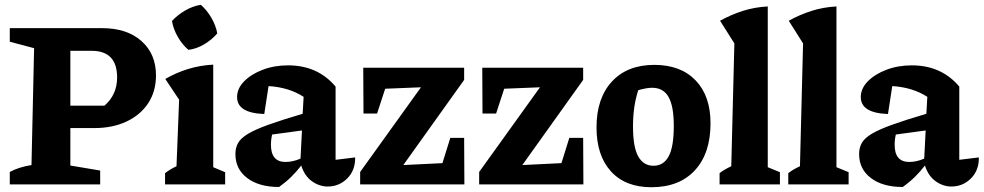

<svg xmlns="http://www.w3.org/2000/svg" viewBox="-20 -773 4124 805"><path d="M408 -655Q512 -655 573 -601Q634 -547 634 -457Q634 -390 601.5 -340.5Q569 -291 510.5 -263.5Q452 -236 375 -236H275V-79L400 -58V0H21V-52Q57 -72 112 -81L123 -571L21 -598V-655ZM364 -560H275V-330H418Q471 -376 471 -448Q471 -560 364 -560Z M672 0V-47Q694 -64 720 -76L731 -355L673 -442Q718 -468 768 -483.5Q818 -499 874 -502V-72L924 -51V0ZM822 -753Q848 -730 866.5 -698Q885 -666 891 -633Q869 -607 836.5 -587.5Q804 -568 770 -564Q745 -585 726 -617.5Q707 -650 701 -685Q724 -710 755.5 -728.5Q787 -747 822 -753Z M1150 11Q1066 11 1016.5 -26.5Q967 -64 967 -127Q967 -154 978.5 -174Q990 -194 1020 -212Q1050 -230 1105.5 -250Q1161 -270 1249 -296L1253 -367Q1191 -407 1106 -412L1088 -295Q974 -299 974 -366Q974 -402 1003.5 -432Q1033 -462 1081.5 -480.5Q1130 -499 1188 -499Q1312 -499 1387 -410V-103L1469 -113Q1470 -59 1436 -25Q1402 9 1354 9Q1319 9 1288 -13Q1257 -35 1243 -79Q1223 -53 1200.5 -31Q1178 -9 1150 11ZM1116 -166Q1116 -94 1177 -94Q1208 -94 1240 -108L1246 -226L1121 -209Q1116 -188 1116 -166Z M1490 0V-52L1745 -407L1595 -401L1561 -297H1504L1503 -489H1926V-438L1671 -81L1835 -89L1868 -195H1926L1927 0Z M1989 0V-52L2244 -407L2094 -401L2060 -297H2003L2002 -489H2425V-438L2170 -81L2334 -89L2367 -195H2425L2426 0Z M2711 12Q2602 12 2541.5 -54.5Q2481 -121 2481 -239Q2481 -361 2545.5 -431Q2610 -501 2723 -501Q2834 -501 2896.5 -436Q2959 -371 2959 -256Q2959 -130 2893.5 -59Q2828 12 2711 12ZM2720 -78Q2762 -78 2783.5 -117.5Q2805 -157 2805 -245Q2805 -328 2783 -366.5Q2761 -405 2714 -405Q2692 -405 2656 -395Q2645 -361 2639.5 -324Q2634 -287 2634 -243Q2634 -156 2656 -117Q2678 -78 2720 -78Z M2997 0V-47Q3007 -55 3019 -62Q3031 -69 3046 -76L3059 -591L2999 -686Q3044 -711 3093.5 -727Q3143 -743 3199 -746V-72L3250 -51V0Z M3285 0V-47Q3295 -55 3307 -62Q3319 -69 3334 -76L3347 -591L3287 -686Q3332 -711 3381.5 -727Q3431 -743 3487 -746V-72L3538 -51V0Z M3765 11Q3681 11 3631.5 -26.5Q3582 -64 3582 -127Q3582 -154 3593.5 -174Q3605 -194 3635 -212Q3665 -230 3720.5 -250Q3776 -270 3864 -296L3868 -367Q3806 -407 3721 -412L3703 -295Q3589 -299 3589 -366Q3589 -402 3618.5 -432Q3648 -462 3696.5 -480.5Q3745 -499 3803 -499Q3927 -499 4002 -410V-103L4084 -113Q4085 -59 4051 -25Q4017 9 3969 9Q3934 9 3903 -13Q3872 -35 3858 -79Q3838 -53 3815.5 -31Q3793 -9 3765 11ZM3731 -166Q3731 -94 3792 -94Q3823 -94 3855 -108L3861 -226L3736 -209Q3731 -188 3731 -166Z"/></svg>

Font: Piazzolla
Style: Bold
Weight: 700
Designer: Juan Pablo del Peral
Foundry: Huerta Tipografica
Version: Version 1.330